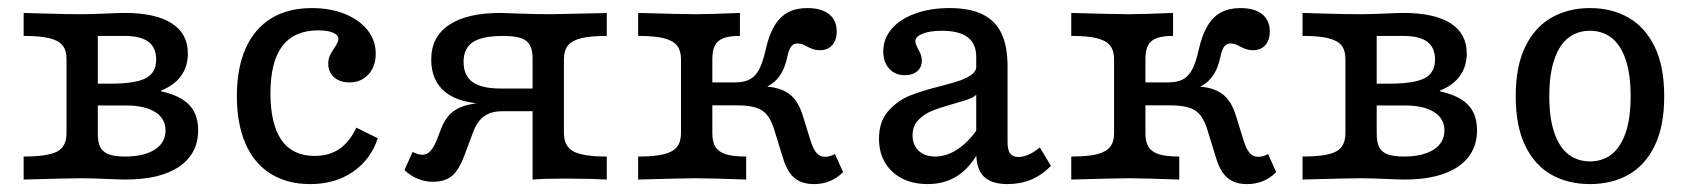

<svg xmlns="http://www.w3.org/2000/svg" viewBox="-20 -447 4225 478"><path d="M145.6 -115.3V-299.5Q145.6 -322 135.8 -334.1Q126 -346.3 102.8 -351.9Q79.7 -357.6 38.9 -357.6V-414.8L93.5 -413.2Q149.8 -411.6 181.7 -411.6Q204.3 -411.6 242.2 -413.2Q276 -414.8 290.3 -414.8Q366.9 -414.8 407.3 -389.1Q447.7 -363.4 447.7 -314Q447.7 -281.7 430.8 -258.1Q413.8 -234.5 380.9 -221.4V-219.7Q412.6 -212.8 433 -200.3Q453.3 -187.8 463.3 -168.7Q473.3 -149.5 473.3 -123.1Q473.3 -64.4 426.2 -32.2Q379.1 0 292.6 0Q277.5 -0.1 243.7 -1.6Q206.3 -3.2 182.3 -3.2Q151.8 -3.2 38.9 0V-57.3Q99.3 -57.3 122.4 -69.8Q145.6 -82.3 145.6 -115.3ZM392.1 -122.2Q392.1 -152.1 366 -168.3Q340 -184.5 292.5 -184.5H201.9V-238.7H254.5Q316.9 -238.7 342.8 -252.3Q368.8 -265.8 368.8 -298.8Q368.8 -328.5 349.5 -343Q330.3 -357.5 290.4 -357.5H212.5L223.5 -365.6V-115.3Q223.5 -92.7 229.7 -80.6Q236 -68.4 250.8 -62.8Q265.6 -57.3 291.4 -57.3Q338.3 -57.3 365.2 -74.5Q392.1 -91.7 392.1 -122.2Z M569.7 -207.9Q569.7 -277.4 591.6 -326.6Q613.6 -375.9 655.4 -401.4Q697.2 -426.9 756.4 -426.9Q802.3 -426.9 838.4 -412.3Q874.6 -397.7 895 -372.1Q915.4 -346.5 915.4 -313.2Q915.4 -281.4 897.1 -261.6Q878.7 -241.8 849.8 -241.8Q826.3 -241.8 811.7 -254.6Q797.2 -267.5 797.2 -288.4Q797.2 -299.8 801.3 -308.8Q805.5 -317.9 813 -328.5Q816.7 -334 819.6 -339.8Q822.5 -345.5 822.5 -349.9Q822.5 -360.2 808.9 -365.8Q795.4 -371.4 772.2 -371.4Q712.6 -371.4 682.9 -332.3Q653.3 -293.2 653.3 -215.2Q653.3 -137.6 680.9 -98.2Q708.5 -58.8 763.4 -58.8Q799 -58.8 824.3 -75.8Q849.7 -92.8 867.3 -129.1L920.6 -102.7Q902.5 -49 858.1 -18.9Q813.7 11.3 752.2 11.3Q695 11.3 653.7 -14.5Q612.5 -40.4 591.1 -89.6Q569.7 -138.8 569.7 -207.9Z M1232.6 -357.5Q1180.9 -357.5 1157.5 -342.2Q1134.1 -327 1134.1 -293.2Q1134.1 -258.8 1156.5 -242.7Q1179 -226.6 1226.9 -226.6H1338.9V-188.3H1198.5Q1126.8 -188.3 1090.2 -216.5Q1053.6 -244.7 1053.6 -298.8Q1053.6 -355.4 1098.1 -385.1Q1142.5 -414.8 1226.3 -414.8Q1248.4 -414.1 1272.4 -413.2Q1316.5 -411.6 1351.2 -411.6Q1366.4 -411.6 1461.5 -413.9Q1476.9 -414.7 1490.6 -414.8V-357.5Q1449.8 -357.5 1427 -351.9Q1404.3 -346.3 1394.1 -333.8Q1383.9 -321.3 1383.9 -299.4V-115.3Q1383.9 -83.1 1407.4 -70.2Q1431 -57.3 1490.6 -57.3V0Q1471.9 -0.8 1452.3 -1.6L1386.8 -2.4Q1335.9 -2.4 1305.9 0V-301.5Q1305.9 -333.4 1290 -345.4Q1274 -357.5 1232.6 -357.5ZM986.9 -23.8 1007.3 -68.8Q1020.7 -61.8 1031.5 -61.8Q1043.2 -61.8 1051.5 -70.8Q1059.8 -79.7 1068.2 -100.5L1078.3 -126.8Q1087.8 -151.7 1104 -166Q1120.2 -180.3 1147.1 -186.5Q1174 -192.7 1216.9 -192.7H1329.8V-170.1H1230.8Q1211.6 -170.1 1197.7 -164.5Q1183.8 -158.8 1173.9 -147.1Q1163.9 -135.4 1156.8 -115.3L1136.7 -61.4Q1122.9 -24.1 1105.4 -9.2Q1087.9 5.6 1057.3 5.6Q1038.1 5.6 1019.7 -2Q1001.4 -9.6 986.9 -23.8Z M1928.9 -55 1909.7 -117Q1902.5 -143.3 1891.8 -158Q1881.2 -172.7 1863.1 -178.7Q1845.1 -184.7 1815.2 -184.7H1741.5V-241.9H1810.7Q1833.1 -241.9 1846.9 -249.5Q1860.8 -257 1869.9 -274.2Q1879.1 -291.5 1886.3 -323.7Q1894.5 -360.6 1908.4 -383.3Q1922.2 -406 1942.1 -416.4Q1962 -426.9 1989.7 -426.9Q2025 -426.9 2044.1 -411.6Q2063.1 -396.4 2063.1 -368.5Q2063.1 -347 2051.8 -334.5Q2040.5 -322 2021.3 -322Q2011.9 -322 2004.6 -324.4Q1997.4 -326.7 1989.1 -331.2Q1983.5 -334.5 1977.6 -336.7Q1971.6 -338.8 1965.2 -338.8Q1955.7 -338.8 1949.7 -331.3Q1943.7 -323.9 1938.8 -300.2Q1930.2 -263 1908.2 -243.7Q1886.3 -224.4 1845.1 -216.9L1822.1 -231.2Q1873.1 -235 1903.6 -229.6Q1934.1 -224.1 1951.6 -207.4Q1969.1 -190.7 1978.9 -158.4L1998 -96.4Q2004.4 -76.4 2012.7 -66.5Q2021 -56.6 2034.3 -56.6Q2046 -56.6 2058.6 -63.6L2079 -18.5Q2063.5 -3.2 2045.7 4Q2028 11.3 2006.5 11.3Q1985.6 11.3 1970.8 4.3Q1956 -2.7 1945.8 -17.2Q1935.7 -31.7 1928.9 -55ZM1675.4 -115.3V-299.5Q1675.4 -321.3 1665.2 -333.8Q1655 -346.3 1632.3 -351.9Q1609.5 -357.6 1568.7 -357.6V-414.8Q1681.6 -411.6 1713.2 -411.6Q1743.1 -411.6 1822.1 -414.8V-357.6Q1795.8 -357.6 1781 -351.9Q1766.2 -346.3 1759.8 -333.8Q1753.4 -321.3 1753.4 -299.5V-115.3Q1753.4 -93.5 1761.3 -81Q1769.3 -68.5 1787.2 -62.9Q1805.1 -57.3 1837.7 -57.3V0Q1747.9 -3.2 1712.7 -3.2Q1681 -3.2 1568.7 0V-57.3Q1609.5 -57.3 1632.3 -62.9Q1655 -68.5 1665.2 -81Q1675.4 -93.5 1675.4 -115.3Z M2410.4 -66.5V-305Q2410.4 -338.1 2389.2 -354.2Q2367.9 -370.4 2324.6 -370.4Q2295.5 -370.4 2277.1 -363.2Q2258.8 -355.9 2258.8 -344.6Q2258.8 -341.2 2260.8 -335.8Q2262.9 -330.4 2265.3 -325.4Q2270 -318.1 2272.4 -310.8Q2274.9 -303.6 2274.9 -295.6Q2274.9 -279.4 2263.4 -269.6Q2252 -259.8 2232.7 -259.8Q2208.6 -259.8 2193.8 -276Q2179 -292.2 2179 -319.1Q2179 -350.7 2199.8 -375.1Q2220.5 -399.4 2258.1 -413.1Q2295.6 -426.9 2343.8 -426.9Q2393.9 -426.9 2425.9 -411.4Q2457.9 -395.8 2473.2 -363.9Q2488.4 -332 2488.4 -281.4V-93.7Q2488.4 -73.6 2494.8 -64.9Q2501.2 -56.2 2515 -56.2Q2526.2 -56.2 2537.8 -60.8Q2549.5 -65.4 2561.8 -74.6L2568.8 -80L2596.4 -34Q2574 -11.1 2547.3 0.1Q2520.5 11.3 2488.6 11.3Q2448.2 11.3 2429.3 -7.5Q2410.4 -26.3 2410.4 -66.5ZM2168.3 -101.5Q2168.3 -143.9 2191.1 -170.1Q2213.8 -196.2 2245 -208.9Q2276.2 -221.5 2324.3 -233.2Q2355.9 -241.6 2372.5 -247.5Q2389.2 -253.4 2400.2 -262.2Q2411.2 -271 2411.2 -284.3L2416 -218.6Q2410.5 -208 2396.4 -202.1Q2382.3 -196.3 2351.9 -188Q2320 -179 2300.3 -171Q2280.6 -163 2266.3 -148.2Q2251.9 -133.5 2251.9 -109.8Q2251.9 -85.9 2267.2 -71.6Q2282.6 -57.3 2308.6 -57.3Q2338.9 -57.3 2368.2 -78.3Q2397.6 -99.3 2421.7 -138.6L2421 -78.1Q2398.4 -32.6 2365.8 -10.6Q2333.2 11.3 2289.7 11.3Q2234.9 11.3 2201.6 -19.5Q2168.3 -50.3 2168.3 -101.5Z M3007.1 -55 2988 -117Q2980.7 -143.3 2970.1 -158Q2959.4 -172.7 2941.4 -178.7Q2923.3 -184.7 2893.5 -184.7H2819.7V-241.9H2888.9Q2911.3 -241.9 2925.2 -249.5Q2939 -257 2948.2 -274.2Q2957.3 -291.5 2964.5 -323.7Q2972.7 -360.6 2986.6 -383.3Q3000.4 -406 3020.4 -416.4Q3040.3 -426.9 3067.9 -426.9Q3103.3 -426.9 3122.3 -411.6Q3141.3 -396.4 3141.3 -368.5Q3141.3 -347 3130 -334.5Q3118.7 -322 3099.6 -322Q3090.1 -322 3082.9 -324.4Q3075.7 -326.7 3067.4 -331.2Q3061.8 -334.5 3055.8 -336.7Q3049.8 -338.8 3043.4 -338.8Q3033.9 -338.8 3027.9 -331.3Q3021.9 -323.9 3017 -300.2Q3008.4 -263 2986.5 -243.7Q2964.5 -224.4 2923.3 -216.9L2900.4 -231.2Q2951.3 -235 2981.8 -229.6Q3012.3 -224.1 3029.8 -207.4Q3047.3 -190.7 3057.1 -158.4L3076.3 -96.4Q3082.6 -76.4 3090.9 -66.5Q3099.2 -56.6 3112.6 -56.6Q3124.2 -56.6 3136.9 -63.6L3157.2 -18.5Q3141.7 -3.2 3123.9 4Q3106.2 11.3 3084.7 11.3Q3063.8 11.3 3049 4.3Q3034.3 -2.7 3024.1 -17.2Q3013.9 -31.7 3007.1 -55ZM2753.6 -115.3V-299.5Q2753.6 -321.3 2743.5 -333.8Q2733.3 -346.3 2710.5 -351.9Q2687.8 -357.6 2647 -357.6V-414.8Q2759.9 -411.6 2791.4 -411.6Q2821.3 -411.6 2900.4 -414.8V-357.6Q2874 -357.6 2859.2 -351.9Q2844.4 -346.3 2838 -333.8Q2831.6 -321.3 2831.6 -299.5V-115.3Q2831.6 -93.5 2839.5 -81Q2847.5 -68.5 2865.4 -62.9Q2883.3 -57.3 2915.9 -57.3V0Q2826.1 -3.2 2790.9 -3.2Q2759.2 -3.2 2647 0V-57.3Q2687.8 -57.3 2710.5 -62.9Q2733.3 -68.5 2743.5 -81Q2753.6 -93.5 2753.6 -115.3Z M3329.5 -115.3V-299.5Q3329.5 -322 3319.6 -334.1Q3309.8 -346.3 3286.7 -351.9Q3263.6 -357.6 3222.8 -357.6V-414.8L3277.4 -413.2Q3333.6 -411.6 3365.6 -411.6Q3388.2 -411.6 3426.1 -413.2Q3459.9 -414.8 3474.1 -414.8Q3550.8 -414.8 3591.2 -389.1Q3631.6 -363.4 3631.6 -314Q3631.6 -281.7 3614.6 -258.1Q3597.7 -234.5 3564.7 -221.4V-219.7Q3596.4 -212.8 3616.8 -200.3Q3637.2 -187.8 3647.2 -168.7Q3657.2 -149.5 3657.2 -123.1Q3657.2 -64.4 3610.1 -32.2Q3563 0 3476.5 0Q3461.4 -0.1 3427.5 -1.6Q3390.1 -3.2 3366.1 -3.2Q3335.7 -3.2 3222.8 0V-57.3Q3283.2 -57.3 3306.3 -69.8Q3329.5 -82.3 3329.5 -115.3ZM3576 -122.2Q3576 -152.1 3549.9 -168.3Q3523.8 -184.5 3476.4 -184.5H3385.8V-238.7H3438.4Q3500.8 -238.7 3526.7 -252.3Q3552.6 -265.8 3552.6 -298.8Q3552.6 -328.5 3533.4 -343Q3514.2 -357.5 3474.3 -357.5H3396.4L3407.4 -365.6V-115.3Q3407.4 -92.7 3413.6 -80.6Q3419.8 -68.4 3434.6 -62.8Q3449.5 -57.3 3475.2 -57.3Q3522.1 -57.3 3549.1 -74.5Q3576 -91.7 3576 -122.2Z M3753.5 -207.4Q3753.5 -282.1 3777.4 -331Q3801.3 -379.8 3842.9 -403.3Q3884.4 -426.9 3938.4 -426.9Q3992.3 -426.9 4033.9 -403.3Q4075.4 -379.8 4099.3 -331Q4123.2 -282.1 4123.2 -207.4Q4123.2 -132.6 4099.3 -83.8Q4075.4 -34.9 4033.9 -11.8Q3992.3 11.3 3938.4 11.3Q3884.4 11.3 3842.9 -11.8Q3801.3 -34.9 3777.4 -83.8Q3753.5 -132.6 3753.5 -207.4ZM4039.6 -207.4Q4039.6 -263.3 4026.8 -300Q4013.9 -336.6 3991.3 -353.5Q3968.8 -370.4 3938.4 -370.4Q3908 -370.4 3885.4 -353.5Q3862.8 -336.6 3850 -300Q3837.1 -263.3 3837.1 -207.4Q3837.1 -151.7 3850 -115.4Q3862.8 -79.1 3885.4 -62.1Q3908 -45.2 3938.4 -45.2Q3968.8 -45.2 3991.3 -62.1Q4013.9 -79.1 4026.8 -115.4Q4039.6 -151.7 4039.6 -207.4Z"/></svg>

Font: Playfair Micro SmCond SmLight
Style: Regular
Weight: 360
Width: 4
Designer: Claus Eggers Sørensen
Foundry: Claus Eggers Sørensen
Version: Version 2.100;Glyphs 3.2 (3219)